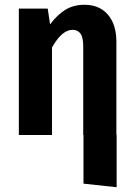

<svg xmlns="http://www.w3.org/2000/svg" viewBox="-20 -566 563 805"><path d="M469 -1V219L330 204V0H329V-371Q329 -409 317.5 -425Q306 -441 284 -441Q240 -441 198 -367V0H59V-530H180L190 -464Q221 -505 255 -525.5Q289 -546 334 -546Q397 -546 432.5 -504.5Q468 -463 468 -391V-1Z"/></svg>

Font: Fira Sans Condensed SemiBold
Style: Regular
Weight: 600
Width: 3
Designer: bBox Type GmbH & Carrois Corporate GbR & Edenspiekermann AG
Foundry: bBox Type GmbH & Carrois Corporate GbR & Edenspiekermann AG
Version: Version 4.301